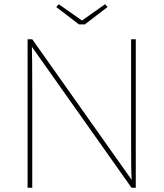

<svg xmlns="http://www.w3.org/2000/svg" viewBox="-20 -885 771 905"><path d="M110 -700H132L605 -31H601V-34Q599 -57 598.5 -104.5Q598 -152 598 -241V-700H620V0H600L115 -686H130Q130 -686 130 -685.5Q130 -685 130 -685Q131 -647 131.5 -588Q132 -529 132 -470V0H110ZM245 -852 257 -865 374 -783H359L475 -865L487 -852L380 -770H352Z"/></svg>

Font: Easer Grotesk Variable
Style: Regular
Weight: 400
Designer: Boardeaser, Bonnie Shaver-Troup, Thomas Jockin
Foundry: Lexend
Version: Version 1.001;Glyphs 3.1.2 (3151)